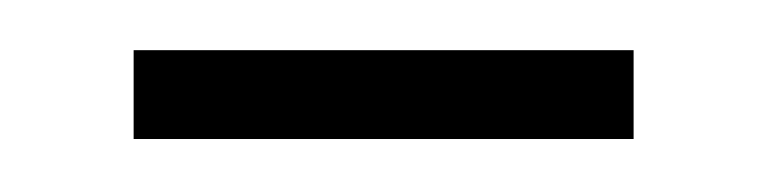

<svg xmlns="http://www.w3.org/2000/svg" viewBox="-20 -358 305 75"><path d="M227.5 -338.4V-303.7H32.2V-338.4Z"/></svg>

Font: Roboto Condensed ExtraLight
Style: Regular
Weight: 250
Designer: Christian Robertson
Foundry: Google
Version: Version 3.008; 2023